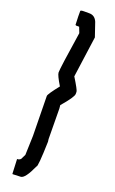

<svg xmlns="http://www.w3.org/2000/svg" viewBox="-194 -913 669 1118"><g transform="rotate(20 140.5 -353.5)"><path d="M117.2 -870.1H150.4Q184.6 -870.1 199.2 -835L228.5 -749L193.4 -495.1Q236.3 -425.8 236.3 -415V-401.4Q236.3 -381.8 173.8 -309.6L175.8 -290L177.7 -100.6L179.7 -85Q175.3 73.2 166 73.2Q126.5 161.1 99.6 161.1L50.8 163.1L48.8 161.1V159.2L44.9 71.3Q66.4 71.3 72.3 51.8L82 32.2L85.9 -86.9L82 -333Q82 -344.7 134.8 -411.1Q99.6 -469.2 99.6 -485.4Q99.6 -513.7 134.8 -741.2L121.1 -776.4H101.6L99.6 -778.3H97.7L95.7 -831.1V-864.3Q95.7 -870.1 117.2 -870.1Z"/></g></svg>

Font: ww_drahtTSB
Style: Regular
Weight: 400
Designer: Dr. Wolfgang Wiebecke
Version: Version 1.06 May 21, 2010, initial release